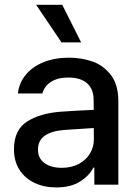

<svg xmlns="http://www.w3.org/2000/svg" viewBox="-20 -781 583 812"><path d="M237.3 -308.6Q270.5 -311 309.8 -313.2Q349.1 -315.4 376.5 -316.4L376 -358.4Q376 -403.8 348.6 -428.5Q321.3 -453.1 268.6 -453.1Q224.1 -453.1 195.8 -434.8Q167.5 -416.5 159.2 -385.7H55.7Q60.5 -429.7 88.4 -464.1Q116.2 -498.5 163.8 -517.8Q211.4 -537.1 272.5 -537.1Q322.8 -537.1 369.4 -521.5Q416 -505.9 448.2 -464.8Q480.5 -423.8 480.5 -352.5V0H378.9V-72.3H375Q356.9 -37.1 317.6 -12.7Q278.3 11.7 217.8 11.7Q167 11.7 126.5 -7.3Q85.9 -26.4 62.5 -62.7Q39.1 -99.1 39.1 -149.4Q39.1 -231.9 94.7 -267.1Q150.4 -302.2 237.3 -308.6ZM241.2 -71.3Q282.2 -71.3 313 -87.6Q343.8 -104 360.4 -131.6Q377 -159.2 377 -191.4L376.5 -239.7L252 -231.4Q198.7 -227.5 169.7 -207.3Q140.6 -187 140.6 -148.4Q140.6 -111.3 168.2 -91.3Q195.8 -71.3 241.2 -71.3ZM132.8 -760.7H243.2L323.2 -601.6H240.2Z"/></svg>

Font: Pretendard GOV Medium
Style: Regular
Weight: 500
Designer: Base glyphs from Inter by Rasmus Andersson; Hangeul glyphs from Noto Sans CJK(Source Han Sans) by Jang Soo-young and Kan
Foundry: Kil Hyung-jin
Version: Version 1.309